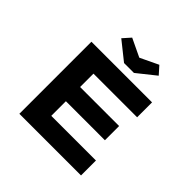

<svg xmlns="http://www.w3.org/2000/svg" viewBox="-226 -1118 1319 1319"><g transform="rotate(45 433.5 -459.0)"><path d="M148 0V-700H737V-555H313V-145H747V0ZM236 -287V-425H692V-287ZM410 -755 276 -862 326 -918 473 -848H443L590 -918L640 -862L506 -755Z"/></g></svg>

Font: Lexend Peta
Style: Bold
Weight: 700
Designer: Bonnie Shaver-Troup, Thomas Jockin
Foundry: Lexend
Version: Version 1.007